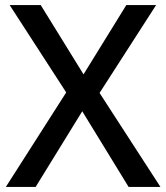

<svg xmlns="http://www.w3.org/2000/svg" viewBox="-20 -734 653 754"><path d="M610 0H485L303 -297L120 0H3L240 -371L18 -714H140L308 -442L476 -714H593L371 -369Z"/></svg>

Font: Noto Sans Nag Mundari Medium
Style: Regular
Weight: 500
Version: Version 1.000